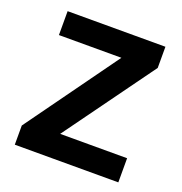

<svg xmlns="http://www.w3.org/2000/svg" viewBox="-104 -634 689 725"><g transform="rotate(20 240.5 -271.0)"><path d="M448 0V-97H179L440 -457V-542H47V-446H298L32 -77V0Z"/></g></svg>

Font: Noto Sans Gunjala Gondi Semibold
Style: Regular
Weight: 400
Designer: Ek Type
Foundry: Ek Type
Version: Version 1.004